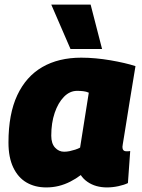

<svg xmlns="http://www.w3.org/2000/svg" viewBox="-20 -809 621 839"><path d="M447 10Q423 10 401.5 4Q380 -2 362 -14.5Q344 -27 333 -44Q312 -28 287.5 -15.5Q263 -3 237 3.5Q211 10 182 10Q133 10 96 -11.5Q59 -33 38 -77Q17 -121 17 -186Q17 -311 55.5 -393Q94 -475 165 -516Q236 -557 335 -557Q366 -557 398.5 -554Q431 -551 463 -545.5Q495 -540 523 -533.5Q551 -527 572 -520Q557 -430 547 -368Q537 -306 531 -268Q525 -230 521.5 -209Q518 -188 516.5 -178.5Q515 -169 515 -167Q515 -158 519 -153Q523 -148 532 -148Q536 -148 540.5 -148Q545 -148 549 -149L539 -9Q523 -1 497.5 4.5Q472 10 447 10ZM330 -164 368 -404Q357 -409 344 -410.5Q331 -412 317 -412Q285 -412 259.5 -386Q234 -360 219 -316Q204 -272 204 -216Q204 -182 220.5 -164Q237 -146 260 -146Q272 -146 284 -148.5Q296 -151 308.5 -155Q321 -159 330 -164ZM288 -595 204 -789H376L426 -595Z"/></svg>

Font: Georama ExtraBold
Style: Italic
Weight: 800
Italic angle: -9°
Version: Version 1.001